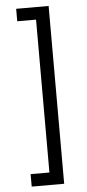

<svg xmlns="http://www.w3.org/2000/svg" viewBox="-60 -794 437 966"><g transform="rotate(-5 158.5 -311.0)"><path d="M60 -760V-697H155V75H60V138H224V-760Z"/></g></svg>

Font: IBM Plex Thai Looped
Style: Regular
Weight: 400
Designer: Mike Abbink, Paul van der Laan, Pieter van Rosmalen, Ben Mitchell, Mark Frömberg
Foundry: Bold Monday
Version: Version 1.0